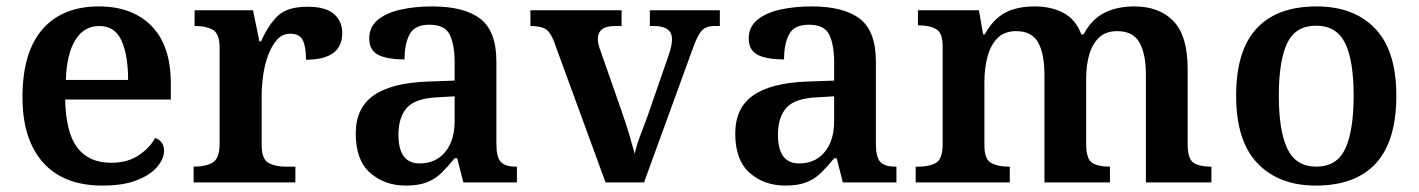

<svg xmlns="http://www.w3.org/2000/svg" viewBox="-20 -568 4420 598"><path d="M299 10Q178 10 114 -62Q50 -134 50 -265Q50 -405 112 -476.5Q174 -548 288 -548Q392 -548 452 -487Q512 -426 512 -308V-258H183Q185 -155 221 -108Q257 -61 326 -61Q377 -61 411.5 -84Q446 -107 463 -138Q475 -135 483 -124.5Q491 -114 491 -98Q491 -75 471 -50Q451 -25 408.5 -7.5Q366 10 299 10ZM379 -319Q379 -396 358.5 -441.5Q338 -487 289 -487Q242 -487 215 -444Q188 -401 185 -319Z M583 0V-49H586Q620 -49 642 -61.5Q664 -74 664 -121V-419Q664 -463 643 -475Q622 -487 589 -487H586V-536H768L788 -439H793Q815 -489 844.5 -518Q874 -547 938 -547Q994 -547 1020 -524.5Q1046 -502 1046 -465Q1046 -382 933 -382Q933 -423 923 -443Q913 -463 884 -463Q859 -463 842.5 -444Q826 -425 815 -395.5Q804 -366 799.5 -332.5Q795 -299 795 -270V-116Q795 -72 816.5 -60.5Q838 -49 869 -49H900V0Z M1244 10Q1178 10 1133 -29.5Q1088 -69 1088 -152Q1088 -232 1144 -271Q1200 -310 1313 -314L1396 -317V-374Q1396 -428 1381 -459.5Q1366 -491 1317 -491Q1272 -491 1256 -461.5Q1240 -432 1240 -383Q1185 -383 1157.5 -397.5Q1130 -412 1130 -448Q1130 -484 1156.5 -506Q1183 -528 1227.5 -538Q1272 -548 1326 -548Q1426 -548 1476 -509.5Q1526 -471 1526 -377V-120Q1526 -79 1539.5 -64Q1553 -49 1587 -49H1590V0H1423L1404 -75H1396Q1374 -48 1354.5 -29Q1335 -10 1309 0Q1283 10 1244 10ZM1287 -59Q1337 -59 1366.5 -94.5Q1396 -130 1396 -191V-268L1344 -265Q1274 -262 1247.5 -232.5Q1221 -203 1221 -148Q1221 -59 1287 -59Z M1706 -437Q1695 -467 1680 -477Q1665 -487 1632 -487V-536H1916V-487H1895Q1842 -487 1842 -446Q1842 -437 1844.5 -427.5Q1847 -418 1851 -408L1917 -219Q1929 -185 1939.5 -150Q1950 -115 1957 -89Q1961 -110 1972.5 -141.5Q1984 -173 1995 -201L2064 -400Q2073 -427 2073 -446Q2073 -487 2016 -487H2004V-536H2222V-487H2205Q2179 -487 2165.5 -472.5Q2152 -458 2136 -412L1986 0H1866Z M2426 10Q2360 10 2315 -29.5Q2270 -69 2270 -152Q2270 -232 2326 -271Q2382 -310 2495 -314L2578 -317V-374Q2578 -428 2563 -459.5Q2548 -491 2499 -491Q2454 -491 2438 -461.5Q2422 -432 2422 -383Q2367 -383 2339.5 -397.5Q2312 -412 2312 -448Q2312 -484 2338.5 -506Q2365 -528 2409.5 -538Q2454 -548 2508 -548Q2608 -548 2658 -509.5Q2708 -471 2708 -377V-120Q2708 -79 2721.5 -64Q2735 -49 2769 -49H2772V0H2605L2586 -75H2578Q2556 -48 2536.5 -29Q2517 -10 2491 0Q2465 10 2426 10ZM2469 -59Q2519 -59 2548.5 -94.5Q2578 -130 2578 -191V-268L2526 -265Q2456 -262 2429.5 -232.5Q2403 -203 2403 -148Q2403 -59 2469 -59Z M2832 0V-49H2842Q2875 -49 2895.5 -61Q2916 -73 2916 -119V-423Q2916 -466 2895.5 -477.5Q2875 -489 2842 -489H2839V-536H3029L3042 -461H3047Q3073 -508 3110 -528Q3147 -548 3203 -548Q3254 -548 3292 -528Q3330 -508 3348 -461H3355Q3380 -508 3419.5 -528Q3459 -548 3513 -548Q3591 -548 3635 -502Q3679 -456 3679 -354V-120Q3679 -73 3697.5 -61Q3716 -49 3750 -49H3753V0H3549V-335Q3549 -400 3529 -435.5Q3509 -471 3460 -471Q3424 -471 3403 -451Q3382 -431 3372.5 -398Q3363 -365 3363 -325V-120Q3363 -73 3381.5 -61Q3400 -49 3434 -49H3437V0H3233V-335Q3233 -400 3213.5 -435.5Q3194 -471 3145 -471Q3108 -471 3086.5 -449Q3065 -427 3055.5 -391Q3046 -355 3046 -313V-115Q3046 -72 3067 -60.5Q3088 -49 3121 -49H3125V0Z M4078 10Q3963 10 3896.5 -59.5Q3830 -129 3830 -270Q3830 -410 3893.5 -479Q3957 -548 4081 -548Q4197 -548 4263 -479Q4329 -410 4329 -270Q4329 -129 4265.5 -59.5Q4202 10 4078 10ZM4080 -49Q4144 -49 4170 -105Q4196 -161 4196 -270Q4196 -379 4169.5 -433.5Q4143 -488 4079 -488Q4015 -488 3989 -433.5Q3963 -379 3963 -270Q3963 -161 3989.5 -105Q4016 -49 4080 -49Z"/></svg>

Font: Noto Serif Telugu SemiBold
Style: Regular
Weight: 600
Designer: Jelle Bosma - Monotype Design Team
Foundry: Monotype Imaging Inc.
Version: Version 2.005; ttfautohint (v1.8.4.7-5d5b)